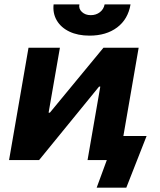

<svg xmlns="http://www.w3.org/2000/svg" viewBox="-20 -741 743 889"><path d="M112 -520H257.4L205 -219.2H210.8L459 -520H622L532 0H385.4L444.4 -340H438.6L161.2 0H22ZM228.2 -720.6H347.6Q343.4 -700.4 359.3 -685.6Q375.2 -670.8 400 -670.8Q424.8 -670.8 442.5 -684.5Q460.2 -698.2 464.4 -720.6H584.4Q572.8 -651.8 522.3 -613.9Q471.8 -576 394.2 -576Q340.4 -576 301.3 -594.7Q262.2 -613.4 242.9 -646.4Q223.6 -679.4 228.2 -720.6ZM474.6 0H448.4L477.2 -111.4H658.8L564.8 128H427.6Z"/></svg>

Font: Fixel Italic Variable 20240409 Display Thin
Style: Italic
Weight: 100
Italic angle: -10°
Designer: AlfaBravo + MacPaw
Foundry: Kyrylo Tkachov, Marchela Mozhyna, Serhii Makarenko, Maria Weinstein, Zakhar Kryvoshyya
Version: Version 1.211;Glyphs 3.2 (3225)